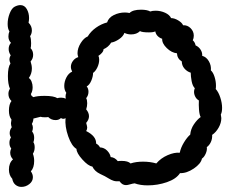

<svg xmlns="http://www.w3.org/2000/svg" viewBox="-20 -732 901 753"><path d="M851 -309Q851 -292 846 -283Q848 -273 848 -269Q848 -250 837.5 -231.5Q827 -213 812 -203Q813 -188 807 -175Q801 -162 791 -155Q793 -144 787 -130Q781 -116 772 -110Q768 -90 740 -71Q712 -52 686 -53Q671 -30 634.5 -17.5Q598 -5 559 -5Q530 -5 508 -13Q500 -12 490 -9Q480 -6 474 -6Q459 -6 449 -21Q435 -20 425.5 -23Q416 -26 406.5 -32Q397 -38 391 -41Q385 -44 373.5 -49.5Q362 -55 354.5 -62Q347 -69 342 -79Q326 -81 303 -106.5Q280 -132 280 -148Q261 -159 247.5 -197.5Q234 -236 237 -269Q234 -266 228 -266Q224 -266 219 -269Q211 -261 198 -261Q181 -261 169 -273Q165 -272 156 -272Q145 -272 139 -274L111 -267Q111 -257 105 -246Q109 -239 109 -231Q109 -224 106 -216Q114 -207 114 -191Q114 -182 111 -174Q116 -167 116 -154Q116 -140 109 -129Q114 -116 114 -101Q114 -74 101 -60Q109 -49 109 -37Q109 -21 95 -10Q81 1 64 1Q51 1 41 -7Q31 -15 28 -31Q15 -45 15 -67Q15 -93 31 -107Q20 -118 20 -134Q20 -140 24 -150Q17 -158 17 -172Q17 -184 23 -193Q18 -201 18 -210Q18 -222 26 -233Q23 -241 23 -249Q23 -253 25 -263Q15 -276 15 -298Q15 -323 25 -336Q13 -347 13 -364Q13 -375 19 -384Q11 -402 11 -434Q11 -469 21 -483Q17 -493 17 -498Q17 -507 22 -515Q14 -527 14 -540Q14 -554 23 -564Q13 -574 13 -589Q13 -600 17 -609Q10 -619 10 -638Q10 -659 18 -679.5Q26 -700 38 -706Q50 -712 60 -712Q76 -712 85 -696.5Q94 -681 94 -661Q94 -653 92 -643Q105 -630 105 -613Q105 -600 98 -590Q102 -581 102 -563Q102 -548 100 -543Q110 -533 110 -517Q110 -502 100 -491Q105 -476 105 -463Q105 -443 93 -426Q100 -422 104 -411.5Q108 -401 108 -390Q108 -374 101 -363L104 -356L111 -351Q126 -356 155 -356Q191 -356 205 -347Q210 -349 220 -349Q230 -349 238 -345L237 -353Q237 -361 240 -368Q232 -379 232 -395Q232 -412 240.5 -428.5Q249 -445 263 -451Q258 -461 258 -470Q258 -482 266 -493Q274 -504 287 -508Q284 -516 284 -523Q284 -543 296.5 -563Q309 -583 324 -589Q336 -609 356.5 -623.5Q377 -638 400 -644Q406 -663 426.5 -673Q447 -683 470 -683Q478 -683 488 -681Q501 -694 533 -694Q557 -694 569 -687Q578 -690 590 -690Q610 -690 627.5 -682Q645 -674 651 -661Q664 -661 679 -652Q694 -643 698 -633Q715 -634 727.5 -621.5Q740 -609 740 -592Q740 -582 736 -574Q745 -566 747 -554Q759 -549 766.5 -537.5Q774 -526 773 -513Q789 -509 799 -492Q809 -475 807 -456Q816 -448 821.5 -430.5Q827 -413 827 -396Q827 -387 826 -383Q837 -371 844 -349.5Q851 -328 851 -309ZM564 -605Q537 -605 529 -610Q516 -597 494 -597Q480 -597 468 -603Q463 -589 446.5 -578Q430 -567 416 -565Q405 -547 386 -539Q386 -532 380 -525Q374 -518 366 -513Q369 -507 369 -498Q369 -483 362 -468Q355 -453 345 -446Q345 -432 338 -415.5Q331 -399 320 -393Q327 -385 327 -372Q327 -358 318 -347Q322 -340 322 -327Q322 -315 318 -303Q329 -290 329 -276Q329 -263 318 -250Q322 -236 322 -232Q322 -225 318 -218Q358 -198 357 -169Q368 -163 372 -154Q389 -153 400.5 -141Q412 -129 414 -116Q430 -115 442 -100Q447 -101 457 -101Q482 -101 492 -91Q513 -98 541 -98Q569 -98 593 -91Q611 -112 637.5 -123.5Q664 -135 685 -133Q689 -153 701.5 -173.5Q714 -194 726 -204Q728 -226 740.5 -244.5Q753 -263 767 -273Q762 -282 760.5 -301.5Q759 -321 760 -338Q751 -343 746 -352.5Q741 -362 741 -372Q741 -379 744 -386Q735 -395 731.5 -414Q728 -433 728 -447Q714 -451 703.5 -463Q693 -475 693 -491Q675 -502 674 -523Q653 -525 634 -543.5Q615 -562 616 -580Q606 -583 598.5 -590.5Q591 -598 589 -609Q582 -605 564 -605Z"/></svg>

Font: Pangolin
Style: Regular
Weight: 400
Designer: Kevin Burke
Foundry: Google, Inc.
Version: Version 1.101